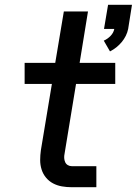

<svg xmlns="http://www.w3.org/2000/svg" viewBox="-20 -783 572 803"><path d="M440 -568 414 -613Q430 -620 442.5 -633Q455 -646 458 -662H415L432 -763H532L516 -662Q513 -647 506 -633Q499 -619 489 -607Q479 -595 466.5 -585Q454 -575 440 -568ZM280 0Q259 0 239 -3.5Q219 -7 202 -16Q185 -25 172.5 -40Q160 -55 154 -74Q148 -93 148 -113.5Q148 -134 151 -155L197 -432H83V-520H211L247 -735H348L313 -520H462V-432H298L250 -140Q248 -131 248.5 -122Q249 -113 252.5 -105Q256 -97 263.5 -92.5Q271 -88 280 -88H383V0Z"/></svg>

Font: Iosevka SS04 Semibold
Style: Italic
Weight: 600
Italic angle: -9°
Monospace: yes
Designer: Belleve Invis
Foundry: Belleve Invis
Version: Version 19.0.0; ttfautohint (v1.8.4)